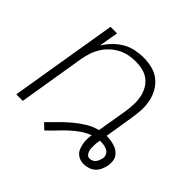

<svg xmlns="http://www.w3.org/2000/svg" viewBox="-136 -687 873 873"><g transform="rotate(45 300.0 -251.0)"><path d="M245 26 218 0Q240 -22 262.5 -45Q285 -68 310 -89Q335 -110 362 -126.5Q389 -143 420 -151L445 -301Q448 -324 449 -347Q450 -370 445.5 -392Q441 -414 430.5 -433Q420 -452 403 -465.5Q386 -479 364 -484.5Q342 -490 318 -490Q297 -490 275 -486Q253 -482 232 -471Q211 -460 193.5 -443.5Q176 -427 164 -407.5Q152 -388 145 -366.5Q138 -345 134 -323L81 0H39L125 -520H167L151 -426Q165 -449 185 -469.5Q205 -490 228.5 -503.5Q252 -517 278.5 -522.5Q305 -528 331 -528Q359 -528 386.5 -521Q414 -514 434.5 -497.5Q455 -481 468.5 -457.5Q482 -434 487.5 -407Q493 -380 491.5 -351.5Q490 -323 485 -294L463 -157Q477 -157 490 -155Q503 -153 516 -149Q529 -145 539 -137.5Q549 -130 556 -119Q563 -108 564 -94.5Q565 -81 563 -67Q560 -52 554 -38Q548 -24 536.5 -13Q525 -2 509.5 3Q494 8 480 8Q466 8 454 3.5Q442 -1 433 -10Q424 -19 419.5 -31.5Q415 -44 412.5 -57Q410 -70 410.5 -83.5Q411 -97 413 -111Q387 -101 365 -85.5Q343 -70 323 -51.5Q303 -33 284.5 -13Q266 7 245 26ZM481 -29Q489 -29 497 -32.5Q505 -36 510 -42.5Q515 -49 518 -56.5Q521 -64 523 -72Q525 -84 520.5 -94.5Q516 -105 506 -110.5Q496 -116 485 -118Q474 -120 462 -120H457Q455 -111 454 -102Q453 -93 453 -84Q453 -75 453.5 -66Q454 -57 457 -49Q460 -41 466 -35Q472 -29 481 -29Z"/></g></svg>

Font: Iosevka Extralight Extended
Style: Italic
Weight: 200
Width: 7
Italic angle: -9°
Monospace: yes
Designer: Belleve Invis
Foundry: Belleve Invis
Version: Version 32.5.0; ttfautohint (v1.8.4)